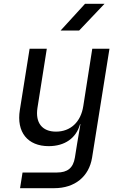

<svg xmlns="http://www.w3.org/2000/svg" viewBox="-20 -805 640 1005"><path d="M297 -645H394L527 -785H425ZM85 180H264C372 180 446 119 462 20L553 -550H463L416 -250C403 -165 348 -116 273 -116C201 -116 164 -162 176 -240L225 -550H135L84 -230C65 -113 125 -40 235 -40C319 -40 379 -82 399 -155H401L384 -55L372 20C363 74 334 98 278 98H98Z"/></svg>

Font: JetBrains Mono
Style: Italic
Weight: 400
Italic angle: -9°
Monospace: yes
Designer: Philipp Nurullin, Konstantin Bulenkov
Foundry: JetBrains
Version: Version 2.305